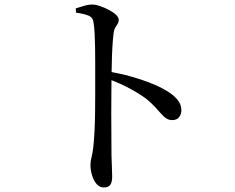

<svg xmlns="http://www.w3.org/2000/svg" viewBox="-20 -787 1040 849"><path d="M439 42Q420 42 407 26.5Q394 11 387 -12Q380 -35 380 -58Q380 -75 385 -93Q390 -111 393 -141Q396 -169 398 -208.5Q400 -248 400.5 -292Q401 -336 401 -375.5Q401 -415 401 -442Q401 -472 401 -507Q401 -542 400.5 -575.5Q400 -609 398.5 -638Q397 -667 394 -685Q392 -709 372.5 -717.5Q353 -726 316 -731L315 -750Q335 -756 353 -761.5Q371 -767 386 -767Q403 -767 423 -760Q443 -753 462 -743Q481 -733 493 -721.5Q505 -710 505 -700Q505 -689 500 -681.5Q495 -674 489.5 -664.5Q484 -655 482 -638Q479 -612 477 -579Q475 -546 474.5 -511.5Q474 -477 473 -447Q473 -420 472.5 -378Q472 -336 472 -286.5Q472 -237 472.5 -188.5Q473 -140 473 -99Q474 -65 475 -41.5Q476 -18 476 -6Q476 19 467.5 30.5Q459 42 439 42ZM742 -256Q727 -256 716 -263Q705 -270 693.5 -283Q682 -296 666.5 -313Q651 -330 627 -350Q594 -374 553 -396Q512 -418 459 -438V-471Q536 -458 607 -434Q678 -410 721 -383Q747 -367 764.5 -346.5Q782 -326 782 -299Q782 -282 772 -269Q762 -256 742 -256Z"/></svg>

Font: Noto Serif JP ExtraLight Medium
Style: Regular
Weight: 500
Version: Version 2.003-H1;hotconv 1.1.1;makeotfexe 2.6.0